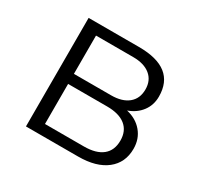

<svg xmlns="http://www.w3.org/2000/svg" viewBox="-113 -614 762 743"><g transform="rotate(30 268.5 -242.5)"><path d="M84 0V-485H309Q472 -485 472 -357Q472 -319 450.5 -290.5Q429 -262 392 -249Q436 -239 462 -208Q488 -177 488 -133Q488 -71 443 -35.5Q398 0 317 0ZM143 -269H309Q358 -269 385.5 -291.5Q413 -314 413 -355Q413 -395 385.5 -417.5Q358 -440 309 -440H143ZM143 -45H317Q371 -45 399.5 -68Q428 -91 428 -135Q428 -178 399.5 -201Q371 -224 317 -224H143Z"/></g></svg>

Font: Nunito Sans Light
Style: Regular
Weight: 300
Designer: Vernon Adams
Foundry: Vernon Adams
Version: Version 3.101; ttfautohint (v1.8.4.7-5d5b);gftools[0.9.27]